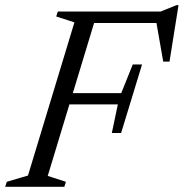

<svg xmlns="http://www.w3.org/2000/svg" viewBox="-37 -714 702 734"><path d="M506 -467.5 466 -336.5 426 -205.5H390.5L413.5 -315H188L201 -358H426.5L470.5 -467.5ZM611 -478.5H587L559.5 -635.5L580 -626H275L289.5 -670H577.5L638 -694.5H645.5ZM145.5 -41.5 215 -19 209 0H-17L-11 -19L70 -43L247.5 -628.5L178 -651L184 -670H336Z"/></svg>

Font: Newsreader Text
Style: Italic
Weight: 400
Italic angle: -17°
Designer: Hugues Gentile
Foundry: Production Type
Version: Version 1.001